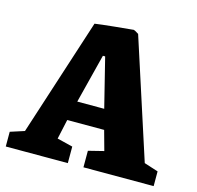

<svg xmlns="http://www.w3.org/2000/svg" viewBox="-98 -720 841 819"><g transform="rotate(15 322.5 -311.0)"><path d="M-4 -65 58 -85 226 -604Q253 -608 312.5 -614Q372 -620 395 -622Q398 -622 417 -610L587 -85L649 -65V0H339V-73L407 -90L383 -177H220L201 -90L270 -73V0H-4ZM241 -264H360L306 -481H296Z"/></g></svg>

Font: Grenze ExtraBold
Style: Regular
Weight: 800
Designer: Renata Polastri
Foundry: Omnibus-Type
Version: Version 1.002; ttfautohint (v1.8)